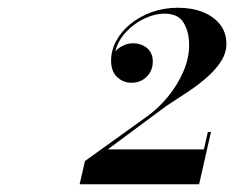

<svg xmlns="http://www.w3.org/2000/svg" viewBox="-20 -933 605 496"><path d="M494.4 -457H185.7L199.5 -517L356.1 -629.5Q387.6 -651.4 413.1 -682.3Q438.6 -713.2 453.6 -748Q468.6 -782.8 468.6 -817Q468.6 -850.3 454.5 -874Q440.4 -897.7 405.6 -897.7Q379.5 -897.7 352.6 -884.9Q325.8 -872.2 305.4 -850.1Q285 -828.1 277.8 -800.5Q285.9 -809.5 298.2 -815.3Q310.5 -821.2 323.4 -821.2Q344.7 -821.2 359.7 -808.9Q374.7 -796.6 374.7 -774.1Q374.7 -750.4 358.9 -734.8Q343.2 -719.2 319.5 -719.2Q298.2 -719.2 282.6 -733.9Q267 -748.6 267 -776.2Q267 -802.6 280 -827Q293.1 -851.5 316.6 -870.8Q340.2 -890.2 371.7 -901.6Q403.2 -913 439.5 -913Q475.8 -913 504.1 -901.7Q532.5 -890.5 548.7 -869.5Q564.9 -848.5 564.9 -819.4Q564.9 -798.1 553.5 -778.7Q542.1 -759.4 523.8 -741.8Q505.5 -724.3 484.5 -709.1Q463.5 -694 443.5 -681.4Q423.6 -668.8 409.2 -658.9L258.3 -547H506.7L516.9 -592H525Z"/></svg>

Font: Bodoni* 16pt
Style: Bold Italic
Weight: 700
Italic angle: -13°
Version: Version 2.3